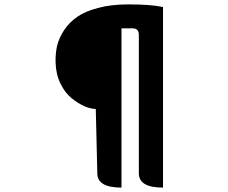

<svg xmlns="http://www.w3.org/2000/svg" viewBox="-20 -799 1040 874"><path d="M416 -303Q394 -303 365 -315Q336 -328 306 -352Q276 -376 255 -419Q234 -463 233 -516Q232 -556 240 -591Q249 -627 272 -662Q295 -697 331 -722Q368 -748 427 -763Q486 -779 563 -779Q668 -779 722 -767V55Q612 55 612 -10V-641Q612 -670 583 -670H533V55Q423 55 423 -10Z"/></svg>

Font: Swei Half Moon CJK SC
Style: Black
Weight: 900
Version: Version 2.071